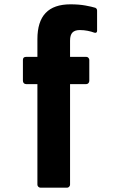

<svg xmlns="http://www.w3.org/2000/svg" viewBox="-20 -683 563 888"><path d="M167 185Q162 185 157.5 181Q153 177 153 171V-294H101Q94 -294 90 -298.5Q86 -303 86 -309V-406Q86 -420 101 -420H153V-502Q153 -583 191 -623Q229 -663 306 -663Q345 -663 375 -657.5Q405 -652 421 -647Q429 -643 429 -634V-540Q429 -535 425.5 -532.5Q422 -530 416 -532Q403 -537 385.5 -540.5Q368 -544 349 -544Q326 -544 315 -532.5Q304 -521 304 -495V-420H379Q385 -420 389 -415.5Q393 -411 393 -406V-309Q393 -303 389 -298.5Q385 -294 379 -294H304V171Q304 177 299.5 181Q295 185 291 185Z"/></svg>

Font: Sofia Sans Condensed Black
Style: Regular
Weight: 900
Designer: Botio Nikoltchev, Ani Petrova
Foundry: lettersoup
Version: Version 4.101